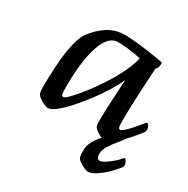

<svg xmlns="http://www.w3.org/2000/svg" viewBox="-163 -669 990 1011"><g transform="rotate(30 331.5 -163.0)"><path d="M152 13Q145 13 128.5 6Q112 -1 97 -12Q82 -23 79 -34Q75 -46 75 -77Q75 -96 76 -130Q77 -164 79.5 -204.5Q82 -245 88 -286Q94 -327 104 -361.5Q114 -396 129 -417Q166 -467 211.5 -495.5Q257 -524 315 -524Q333 -524 369.5 -521Q406 -518 452.5 -511.5Q499 -505 548 -496Q554 -495 554 -488Q554 -472 549 -462Q544 -452 540 -452Q540 -449 538.5 -426.5Q537 -404 535 -368Q533 -332 531 -290Q529 -248 527.5 -206Q526 -164 526 -129Q526 -96 529 -87Q532 -78 540 -78Q546 -78 559.5 -89.5Q573 -101 588.5 -118Q604 -135 617 -150.5Q630 -166 637 -175Q643 -182 645 -182Q650 -182 656.5 -171Q663 -160 663 -149Q663 -139 658 -133Q648 -119 630 -97.5Q612 -76 591 -54Q581 -38 561 -14.5Q541 9 524.5 35Q508 61 508 83Q508 104 513.5 110.5Q519 117 529 117Q539 117 559.5 104Q580 91 599.5 74Q619 57 627 46Q633 39 635 39Q640 39 647 50Q654 61 654 72Q654 82 648 88Q633 108 606.5 134Q580 160 551.5 179Q523 198 502 198Q495 198 478.5 191Q462 184 447 173.5Q432 163 429 151Q427 145 426.5 134.5Q426 124 426 108Q426 85 439.5 58.5Q453 32 476 7Q460 0 443.5 -11.5Q427 -23 424 -34Q422 -41 421.5 -51.5Q421 -62 421 -77Q421 -102 423 -145Q425 -188 427.5 -234Q430 -280 432 -317Q415 -280 387.5 -236Q360 -192 327 -148.5Q294 -105 260.5 -68Q227 -31 198.5 -9Q170 13 152 13ZM194 -78Q203 -78 227.5 -103Q252 -128 284.5 -169.5Q317 -211 349.5 -261Q382 -311 407 -362Q432 -413 441 -456Q393 -466 358 -469.5Q323 -473 299 -473Q243 -473 211.5 -383Q180 -293 180 -128Q180 -95 183 -86.5Q186 -78 194 -78Z"/></g></svg>

Font: BriemHand
Style: Regular
Weight: 400
Designer: Gunnlaugur SE Briem, Eben Sorkin
Foundry: Sorkin Type
Version: Version 1.001; ttfautohint (v1.8.4.7-5d5b)